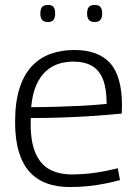

<svg xmlns="http://www.w3.org/2000/svg" viewBox="-20 -746 548 776"><path d="M262 10Q210 10 169 -5Q128 -20 99.5 -51.5Q71 -83 56 -133Q41 -183 41 -252Q41 -335 59.5 -391Q78 -447 110.5 -480.5Q143 -514 186.5 -529Q230 -544 280 -544Q377 -544 425 -491Q473 -438 473 -319Q473 -313 472.5 -303.5Q472 -294 472 -287Q453 -285 417.5 -282Q382 -279 334 -276Q286 -273 228 -271Q170 -269 105 -269Q104 -263 104 -257.5Q104 -252 104 -245Q104 -171 124 -126Q144 -81 181 -61Q218 -41 272 -41Q305 -41 338 -44.5Q371 -48 401.5 -54Q432 -60 456 -66L465 -18Q439 -11 407 -4.5Q375 2 338.5 6Q302 10 262 10ZM106 -313Q160 -313 209.5 -314.5Q259 -316 300.5 -318Q342 -320 370.5 -322.5Q399 -325 411 -326Q411 -387 396.5 -424.5Q382 -462 352 -479.5Q322 -497 276 -497Q248 -497 220 -489Q192 -481 168 -460.5Q144 -440 127.5 -404Q111 -368 106 -313ZM363 -657Q346 -657 339 -666Q332 -675 332 -691Q332 -709 339 -717.5Q346 -726 363 -726Q379 -726 386 -717.5Q393 -709 393 -691Q393 -675 386 -666Q379 -657 363 -657ZM174 -657Q157 -657 150 -666Q143 -675 143 -691Q143 -709 150 -717.5Q157 -726 174 -726Q190 -726 196.5 -717.5Q203 -709 203 -691Q203 -675 196.5 -666Q190 -657 174 -657Z"/></svg>

Font: Georama ExtraCondensed Thin Light
Style: Regular
Weight: 300
Version: Version 1.001